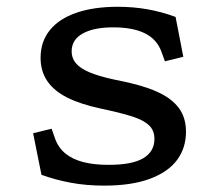

<svg xmlns="http://www.w3.org/2000/svg" viewBox="-20 -550 660 581"><path d="M105.5 -21 80.2 -146.8 136.2 -160.5 146.2 -131.8Q156 -103.7 177.3 -86Q198.7 -68.3 230.9 -59.8Q263.2 -51.3 306.7 -51.2Q378.7 -50.8 413 -70.9Q447.3 -91 447.3 -129.5Q447.3 -153.5 433.2 -168.5Q419.2 -183.5 389.8 -194.2Q360.3 -204.8 304.3 -217.2L284.7 -221.5Q223.3 -234.7 183.3 -254.8Q143.3 -275 123.1 -304.7Q102.8 -334.3 102.8 -375.2Q102.8 -424 130.7 -458.6Q158.5 -493.2 210.9 -511.3Q263.3 -529.5 336.5 -529.5Q383.2 -529.5 426.1 -521.9Q469 -514.3 511.3 -498.8L534.7 -378.2L479 -364.5L468.5 -393.5Q455.3 -430.2 419.8 -448.5Q384.3 -466.8 324.8 -467.2Q265.8 -467.7 231.3 -449.1Q196.8 -430.5 196.8 -394.5Q196.8 -373.7 210 -358.2Q223.2 -342.8 250.8 -331.2Q278.5 -319.5 324.3 -309.5L337.7 -306.8Q410.5 -292.5 454.8 -272.6Q499.2 -252.7 521 -223.4Q542.8 -194.2 542.8 -151.3Q542.8 -102.3 515.7 -65.8Q488.5 -29.2 433.2 -8.8Q377.8 11.7 295.5 11.7Q240.7 11.7 194 2.9Q147.3 -5.8 105.5 -21Z"/></svg>

Font: Monaspace Xenon Var
Style: Regular
Weight: 400
Designer: Riley Cran and the Lettermatic Team
Version: Version 1.000 (Monaspace Xenon Var)